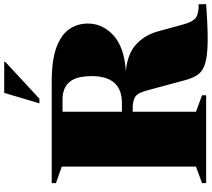

<svg xmlns="http://www.w3.org/2000/svg" viewBox="-66 -908 982 889"><g transform="rotate(-90 424.5 -464.0)"><path d="M20.5 -695.5V-715H490Q591.5 -715 650.2 -692.8Q709 -670.5 734.2 -632.8Q759.5 -595 759.5 -548Q759.5 -478.5 703.8 -428.5Q648 -378.5 539.5 -372Q619.5 -364 662.8 -324.5Q706 -285 723 -224L755.5 -105.5Q767.5 -61.5 786.2 -47.8Q805 -34 849 -34.5V0Q739.5 8 673.8 7Q608 6 573.2 -5Q538.5 -16 523 -38.2Q507.5 -60.5 498 -95L450 -273Q437.5 -320 417.8 -330Q398 -340 370 -340H351V-47L427.5 -19V0H20.5V-19L97 -47V-668.5ZM391.5 -390Q516 -390 516 -530Q516 -601.5 488.5 -633.2Q461 -665 407.5 -665H351V-390ZM390 -772 438.5 -935H582V-930L411.5 -772Z"/></g></svg>

Font: Newsreader 72pt ExtraBold
Style: Regular
Weight: 800
Designer: Hugues Gentile
Foundry: Production Type
Version: Version 1.003; ttfautohint (v1.8.3)